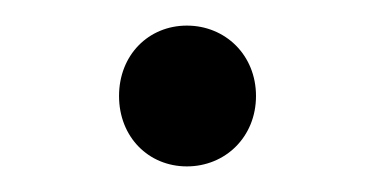

<svg xmlns="http://www.w3.org/2000/svg" viewBox="-20 -346 292 150"><path d="M126 -216C156 -216 180 -239 180 -271C180 -303 156 -326 126 -326C96 -326 73 -303 73 -271C73 -239 96 -216 126 -216Z"/></svg>

Font: Chess Sans
Style: Regular
Weight: 400
Designer: Wolf Bōese
Foundry: Wolf Bōese
Version: Version 7.223;Glyphs 3.3 (3306)